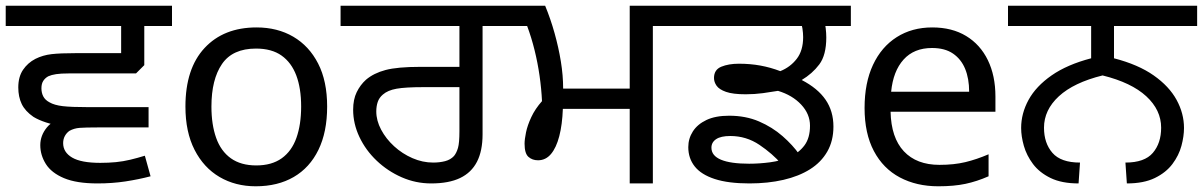

<svg xmlns="http://www.w3.org/2000/svg" viewBox="-27 -642 4210 672"><path d="M493 -196H255Q223 -196 191.5 -200.5Q160 -205 134 -213.5Q108 -222 90 -233Q61 -253 49 -278Q37 -303 37 -336Q37 -373 53.5 -397.5Q70 -422 97 -436Q123 -449 153.5 -452.5Q184 -456 239 -456H397V-551H-7V-622H575V-551H478V-414L449 -385H213Q186 -385 169.5 -382.5Q153 -380 142 -375Q131 -369 124.5 -359Q118 -349 118 -333Q118 -317 124.5 -304.5Q131 -292 146 -284Q163 -274 192.5 -270.5Q222 -267 283 -267H493ZM314 0Q241 0 197 -18.5Q153 -37 133.5 -68Q114 -99 114 -134Q114 -168 137.5 -196.5Q161 -225 210 -231L354 -196H314Q272 -196 252 -194.5Q232 -193 216 -184Q206 -177 200 -166Q194 -155 194 -141Q194 -109 225.5 -90.5Q257 -72 324 -72Q353 -72 378.5 -74.5Q404 -77 429 -83Q454 -89 480 -97L500 -25Q458 -14 412 -7Q366 0 314 0Z M1118 -269Q1118 -180 1087.5 -117.5Q1057 -55 1001 -22.5Q945 10 868 10Q797 10 741.5 -22.5Q686 -55 654 -117.5Q622 -180 622 -269Q622 -402 689 -474Q756 -546 871 -546Q944 -546 999.5 -513.5Q1055 -481 1086.5 -419.5Q1118 -358 1118 -269ZM713 -269Q713 -206 729.5 -159.5Q746 -113 781 -88Q816 -63 870 -63Q924 -63 959 -88Q994 -113 1010.5 -159.5Q1027 -206 1027 -269Q1027 -333 1010 -378Q993 -423 958.5 -447.5Q924 -472 869 -472Q787 -472 750 -418Q713 -364 713 -269Z M1482 0Q1428 0 1379 -21.5Q1330 -43 1291.5 -79.5Q1253 -116 1231 -162.5Q1209 -209 1209 -258Q1209 -294 1221.5 -319.5Q1234 -345 1254 -363Q1281 -386 1322.5 -397Q1364 -408 1444 -408H1581V-551H1165V-622H1758V-551H1662V-172Q1662 -114 1642.5 -76Q1623 -38 1583.5 -19Q1544 0 1482 0ZM1489 -73Q1512 -73 1531 -78Q1550 -83 1562 -96Q1571 -107 1576 -124.5Q1581 -142 1581 -183V-337H1454Q1392 -337 1361 -331.5Q1330 -326 1313 -311Q1300 -300 1295 -285Q1290 -270 1290 -252Q1290 -220 1307 -188Q1324 -156 1352.5 -130Q1381 -104 1416.5 -88.5Q1452 -73 1489 -73Z M2177 0V-261H1943Q1941 -206 1930.5 -165.5Q1920 -125 1901.5 -103Q1883 -81 1856 -81Q1836 -81 1822.5 -93Q1809 -105 1809 -139Q1809 -154 1814 -178.5Q1819 -203 1832.5 -232Q1846 -261 1870 -288Q1868 -331 1861.5 -376.5Q1855 -422 1844 -466.5Q1833 -511 1818 -551H1744V-622H1881Q1900 -576 1914 -526Q1928 -476 1936 -427Q1944 -378 1944 -332H2177V-622H2354V-551H2258V0Z M2596 0Q2522 0 2474.5 -15.5Q2427 -31 2404.5 -59.5Q2382 -88 2382 -127Q2382 -157 2398 -182Q2414 -207 2445.5 -222Q2477 -237 2525 -237Q2583 -237 2629.5 -217Q2676 -197 2712 -165.5Q2748 -134 2771 -101L2709 -67Q2677 -104 2631 -135Q2585 -166 2529 -166Q2496 -166 2479.5 -155Q2463 -144 2463 -125Q2463 -97 2496.5 -83Q2530 -69 2595 -69Q2631 -69 2668.5 -74Q2706 -79 2737.5 -93Q2769 -107 2788.5 -133Q2808 -159 2808 -202Q2808 -243 2777 -276Q2746 -309 2696 -324Q2673 -320 2643.5 -316Q2614 -312 2583 -312Q2538 -312 2514 -320.5Q2490 -329 2481 -342Q2472 -355 2472 -369Q2472 -398 2497.5 -408.5Q2523 -419 2559 -419Q2599 -419 2634.5 -412.5Q2670 -406 2704 -393Q2739 -407 2761.5 -436Q2784 -465 2784 -512Q2784 -526 2781.5 -542.5Q2779 -559 2772 -578L2805 -551H2340V-622H2951V-551H2834L2857 -576Q2861 -560 2863 -543Q2865 -526 2865 -511Q2865 -449 2840.5 -416.5Q2816 -384 2779 -362Q2835 -333 2862.5 -293Q2890 -253 2890 -199Q2890 -149 2868.5 -111.5Q2847 -74 2808 -49.5Q2769 -25 2715 -12.5Q2661 0 2596 0Z M3236 -546Q3305 -546 3354.5 -516Q3404 -486 3430.5 -431.5Q3457 -377 3457 -304V-251H3090Q3092 -160 3136.5 -112.5Q3181 -65 3261 -65Q3312 -65 3351.5 -74.5Q3391 -84 3433 -102V-25Q3392 -7 3352 1.5Q3312 10 3257 10Q3181 10 3122.5 -21Q3064 -52 3031.5 -113.5Q2999 -175 2999 -264Q2999 -352 3028.5 -415Q3058 -478 3111.5 -512Q3165 -546 3236 -546ZM3235 -474Q3172 -474 3135.5 -433.5Q3099 -393 3092 -321H3365Q3365 -367 3351 -401Q3337 -435 3308.5 -454.5Q3280 -474 3235 -474Z M3748 0Q3689 0 3650 -19Q3611 -38 3588.5 -68Q3566 -98 3556.5 -131.5Q3547 -165 3547 -194Q3547 -245 3573 -292.5Q3599 -340 3653.5 -378Q3708 -416 3792 -438V-551H3501V-622H4163V-551H3872V-438Q3957 -416 4011 -378Q4065 -340 4091 -292.5Q4117 -245 4117 -194Q4117 -165 4108 -131.5Q4099 -98 4076.5 -68Q4054 -38 4015 -19Q3976 0 3917 0L3912 -73Q3979 -73 4008 -107Q4037 -141 4037 -195Q4037 -257 3985 -305Q3933 -353 3832 -378Q3731 -353 3679 -305Q3627 -257 3627 -195Q3627 -141 3656.5 -107Q3686 -73 3753 -73Z"/></svg>

Font: gurmukhi115
Style: Regular
Weight: 400
Designer: Jelle Bosma - Monotype Design Team
Foundry: Monotype Imaging Inc.
Version: Version 2.003